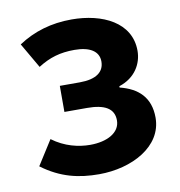

<svg xmlns="http://www.w3.org/2000/svg" viewBox="-70 -639 674 718"><g transform="rotate(-10 267.0 -280.0)"><path d="M250 14C374 14 494 -48 494 -158C494 -235 450 -275 381 -292V-297C443 -317 471 -367 471 -416C471 -524 365 -574 248 -574C171 -574 104 -554 45 -515L100 -420C144 -448 185 -460 239 -460C297 -460 331 -439 331 -400C331 -360 300 -337 238 -337H162V-238H248C315 -238 350 -218 350 -173C350 -126 300 -100 236 -100C192 -100 140 -112 93 -147L34 -54C105 -1 174 14 250 14Z"/></g></svg>

Font: Noto Sans CJK SC
Style: Bold
Weight: 700
Designer: Ryoko NISHIZUKA 西塚涼子 (kana, bopomofo & ideographs); Paul D. Hunt (Latin, Greek & Cyrillic); Sandoll Communications 산돌커뮤니
Foundry: Adobe
Version: Version 2.004;hotconv 1.0.118;makeotfexe 2.5.65603